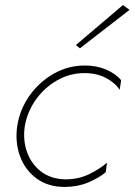

<svg xmlns="http://www.w3.org/2000/svg" viewBox="-20 -729 532 759"><path d="M78 -230Q88 -288 122 -335.5Q156 -383 206 -411.5Q256 -440 314 -440Q362 -440 398.5 -421Q435 -402 453 -374L459 -412Q437 -438 399.5 -454Q362 -470 316 -470Q249 -470 192 -437.5Q135 -405 96.5 -350.5Q58 -296 48 -230Q39 -167 59 -112Q79 -57 124.5 -23.5Q170 10 236 10Q286 10 328 -7.5Q370 -25 398 -48L403 -86Q376 -62 333.5 -41Q291 -20 239 -20Q182 -21 143 -50.5Q104 -80 87 -127.5Q70 -175 78 -230ZM492 -690 466 -709 280 -551 296 -538Z"/></svg>

Font: Jost* 200 Thin Italic
Style: Italic
Weight: 200
Italic angle: -10°
Version: Version 3.200; ttfautohint (v0.97) -l 8 -r 50 -G 200 -x 14 -